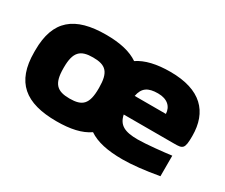

<svg xmlns="http://www.w3.org/2000/svg" viewBox="-91 -748 1167 996"><g transform="rotate(30 492.5 -250.0)"><path d="M27 -256V-244C27 -65 119 9 306 9C389 9 453 -5 499 -37C546 -5 612 9 701 9C758 9 831 1 916 -14V-137C871 -131 769 -120 718 -120C640 -120 603 -139 591 -196H892C945 -196 955 -199 955 -277C955 -422 873 -509 691 -509C609 -509 545 -494 499 -463C454 -494 390 -509 306 -509C119 -509 27 -435 27 -256ZM200 -248V-252C200 -346 231 -373 306 -373C382 -373 411 -346 411 -252V-248C411 -154 382 -127 306 -127C231 -127 200 -154 200 -248ZM592 -308C602 -360 631 -380 691 -380C747 -380 777 -351 779 -308Z"/></g></svg>

Font: LT Wave Black
Style: Regular
Weight: 900
Designer: Daniel Lyons
Version: Version 2.5 (Glyphs App)